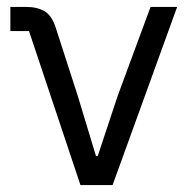

<svg xmlns="http://www.w3.org/2000/svg" viewBox="-20 -536 551 556"><path d="M306 0H213L64 -446H10V-516H55Q88 -516 109 -503.5Q130 -491 141 -457L205 -259L258 -84H263L321 -259L416 -516H493Z"/></svg>

Font: IBM Plex Sans
Style: Regular
Weight: 400
Designer: Mike Abbink, Paul van der Laan, Pieter van Rosmalen
Foundry: Bold Monday
Version: Version 3.201